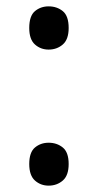

<svg xmlns="http://www.w3.org/2000/svg" viewBox="-20 -570 308 604"><path d="M72 -54Q72 -91 90 -106Q108 -121 133 -121Q159 -121 177.5 -106Q196 -91 196 -54Q196 -18 177.5 -2Q159 14 133 14Q108 14 90 -2Q72 -18 72 -54ZM72 -482Q72 -520 90 -535Q108 -550 133 -550Q159 -550 177.5 -535Q196 -520 196 -482Q196 -446 177.5 -430Q159 -414 133 -414Q108 -414 90 -430Q72 -446 72 -482Z"/></svg>

Font: lguzrati85
Style: Book
Weight: 400
Designer: Jelle Bosma - Monotype Design Team, Universal Thirst
Foundry: Monotype Imaging Inc.
Version: Version 2.106